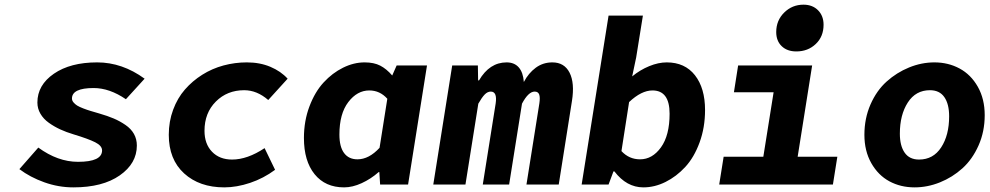

<svg xmlns="http://www.w3.org/2000/svg" viewBox="-20 -790 4237 822"><path d="M293.9 12.2Q230.5 12.2 169.7 -9.5Q108.9 -31.2 63 -65.9L144 -158.2Q227.5 -97.2 314 -97.2Q417 -97.2 417 -146Q417 -166 387.5 -180.9Q357.9 -195.8 294.9 -214.8Q263.7 -224.1 237.8 -236.1Q211.9 -248 189 -264.4Q166 -280.8 153.1 -303Q140.1 -325.2 140.1 -351.1Q140.1 -425.8 210.7 -474.4Q281.2 -522.9 396 -522.9Q503.4 -522.9 599.1 -453.1L519 -365.2Q448.7 -413.1 380.9 -413.1Q288.1 -413.1 288.1 -368.2Q288.1 -359.4 294.7 -351.6Q301.3 -343.8 310.3 -338.1Q319.3 -332.5 336.4 -325.9Q353.5 -319.3 367.4 -315.2Q381.3 -311 404.8 -304.2Q440.4 -293.9 466.8 -282.7Q493.2 -271.5 517.1 -255.1Q541 -238.8 553.5 -216.6Q565.9 -194.3 565.9 -167Q565.9 -90.3 492.7 -39.1Q419.4 12.2 293.9 12.2Z M940.4 12.2Q834 12.2 768.3 -47.6Q702.6 -107.4 702.6 -212.9Q702.6 -270 721.2 -320.1Q739.7 -370.1 771.7 -406.7Q803.7 -443.4 845.9 -470Q888.2 -496.6 937 -509.8Q985.8 -522.9 1036.6 -522.9Q1092.8 -522.9 1137.7 -503.9Q1182.6 -484.9 1211.4 -453.1L1128.4 -361.8Q1080.1 -403.8 1025.4 -403.8Q952.6 -403.8 904.1 -355.2Q855.5 -306.6 855.5 -230Q855.5 -173.8 887.7 -140.4Q919.9 -106.9 973.6 -106.9Q1039.1 -106.9 1112.8 -155.8L1157.7 -63Q1108.4 -26.4 1050.8 -7.1Q993.2 12.2 940.4 12.2Z M1453.1 12.2Q1372.6 12.2 1326.9 -44.2Q1281.2 -100.6 1281.2 -199.2Q1281.2 -272 1304.7 -334.2Q1328.1 -396.5 1365.5 -437Q1402.8 -477.5 1448.7 -500.2Q1494.6 -522.9 1541 -522.9Q1581.1 -522.9 1607.9 -509Q1634.8 -495.1 1659.2 -466.8L1678.2 -509.8H1808.1L1727.1 0H1607.4L1604 -53.2H1601.1Q1567.9 -23.9 1528.6 -5.9Q1489.3 12.2 1453.1 12.2ZM1510.3 -107.9Q1559.6 -107.9 1605 -157.2L1638.2 -367.2Q1606.4 -402.8 1561 -402.8Q1509.3 -402.8 1471.2 -353Q1433.1 -303.2 1433.1 -213.9Q1433.1 -161.6 1453.1 -134.8Q1473.1 -107.9 1510.3 -107.9Z M1835 0 1916 -509.8H2025.9L2026.9 -445.8H2030.8Q2075.7 -522.9 2148.9 -522.9Q2182.1 -522.9 2200.9 -501.5Q2219.7 -480 2222.7 -439Q2242.7 -477.1 2273.7 -500Q2304.7 -522.9 2344.7 -522.9Q2396 -522.9 2418.5 -478.8Q2440.9 -434.6 2428.7 -357.9L2372.1 0H2233.9L2289.1 -347.2Q2293 -373.5 2288.3 -385.7Q2283.7 -397.9 2269 -397.9Q2242.2 -397.9 2214.8 -346.2L2159.7 0H2046.9L2102.1 -347.2Q2109.4 -397.9 2081.1 -397.9Q2067.4 -397.9 2055.2 -385.5Q2043 -373 2027.8 -346.2L1972.7 0Z M2734.4 12.2Q2662.6 12.2 2610.4 -56.2H2606.4L2585.4 0H2470.2L2585.4 -723.1H2732.4L2703.6 -543.9L2686.5 -462.9Q2720.2 -490.7 2759.5 -506.8Q2798.8 -522.9 2834.5 -522.9Q2912.1 -522.9 2955.3 -467.8Q2998.5 -412.6 2998.5 -318.8Q2998.5 -244.1 2975.1 -180.2Q2951.7 -116.2 2913.8 -75.2Q2876 -34.2 2829.3 -11Q2782.7 12.2 2734.4 12.2ZM2720.2 -107.9Q2772.9 -107.9 2809.8 -159.2Q2846.7 -210.4 2846.7 -303.2Q2846.7 -402.8 2773.4 -402.8Q2726.1 -402.8 2673.3 -353L2640.6 -143.1Q2673.3 -107.9 2720.2 -107.9Z M3389.2 -569.8Q3350.1 -569.8 3326.7 -592.3Q3303.2 -614.7 3303.2 -652.8Q3303.2 -702.6 3337.4 -736.3Q3371.6 -770 3419.9 -770Q3458.5 -770 3482.2 -746.1Q3505.9 -722.2 3505.9 -684.1Q3505.9 -633.3 3472.4 -601.6Q3439 -569.8 3389.2 -569.8ZM3059.1 0 3078.1 -119.1H3248L3292 -395H3122.1L3140.1 -509.8H3457L3395 -119.1H3564.9L3545.9 0Z M3895.5 12.2Q3835.9 12.2 3787.8 -13.7Q3739.7 -39.6 3710.2 -91.6Q3680.7 -143.6 3680.7 -212.9Q3680.7 -283.2 3706.8 -342.8Q3732.9 -402.3 3775.9 -440.9Q3818.8 -479.5 3872.1 -501.2Q3925.3 -522.9 3980.5 -522.9Q4039.6 -522.9 4088.1 -496.8Q4136.7 -470.7 4166.3 -418.5Q4195.8 -366.2 4195.8 -296.9Q4195.8 -226.6 4169.4 -167.2Q4143.1 -107.9 4100.3 -69.3Q4057.6 -30.8 4004.2 -9.3Q3950.7 12.2 3895.5 12.2ZM3914.6 -106.9Q3975.6 -106.9 4009.5 -159.2Q4043.5 -211.4 4043.5 -292Q4043.5 -344.7 4022.9 -374.3Q4002.4 -403.8 3961.4 -403.8Q3900.4 -403.8 3866.5 -351.1Q3832.5 -298.3 3832.5 -217.8Q3832.5 -166 3853 -136.5Q3873.5 -106.9 3914.6 -106.9Z"/></svg>

Font: Office Code Pro Bold Italic
Style: Regular
Weight: 700
Italic angle: -9°
Designer: Nathan Rutzky & Paul D. Hunt
Foundry: Adobe Systems Incorporated
Version: Version 1.004;PS 001.004;hotconv 1.0.70;makeotf.lib2.5.58329